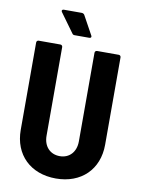

<svg xmlns="http://www.w3.org/2000/svg" viewBox="-97 -951 752 1024"><g transform="rotate(10 279.5 -439.0)"><path d="M332 -776 276 -878C273 -883 267 -886 261 -886H165C158 -886 154 -883 154 -878C154 -876 155 -874 157 -871L231 -769C235 -763 239 -762 245 -762H324C330 -762 334 -765 334 -770C334 -772 333 -774 332 -776ZM278 8C415 8 506 -81 506 -215V-688C506 -695 501 -700 494 -700H377C370 -700 365 -695 365 -688V-208C365 -151 330 -113 278 -113C225 -113 190 -151 190 -208V-688C190 -695 185 -700 178 -700H61C54 -700 49 -695 49 -688V-215C49 -81 140 8 278 8Z"/></g></svg>

Font: Barlow Semi Condensed
Style: Bold
Weight: 700
Width: 4
Designer: Jeremy Tribby
Foundry: Tribby Type
Version: Version 1.422;hotconv 1.0.109;makeotfexe 2.5.65596